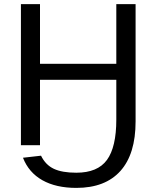

<svg xmlns="http://www.w3.org/2000/svg" viewBox="-20 -708 762 936"><path d="M180 51Q202 96 242.5 115Q283 134 352 134Q456 134 501.5 71.5Q547 9 547 -125V-319H175V0H82V-688H175V-397H547V-688H641V-116Q641 43 567 125.5Q493 208 352 208Q253 208 186.5 170.5Q120 133 92 61Z"/></svg>

Font: Libra Sans
Style: Regular
Weight: 400
Foundry: Context Ltd
Version: Version 1.000; ttfautohint (v1.3)